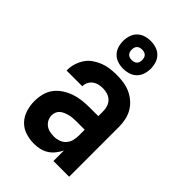

<svg xmlns="http://www.w3.org/2000/svg" viewBox="-229 -859 959 959"><g transform="rotate(45 250.0 -380.0)"><path d="M200 8Q169 8 139.5 -1.5Q110 -11 89.5 -33Q69 -55 60 -84.5Q51 -114 51 -144Q51 -171 57.5 -197Q64 -223 80 -244Q96 -265 118.5 -279.5Q141 -294 165.5 -302.5Q190 -311 216.5 -314Q243 -317 269 -317H330V-351Q330 -368 325 -383.5Q320 -399 308.5 -410.5Q297 -422 281 -427Q265 -432 249 -432Q234 -432 220 -429Q206 -426 194 -417.5Q182 -409 175 -395.5Q168 -382 168 -368V-366H57V-371Q57 -394 64 -416.5Q71 -439 84 -458.5Q97 -478 116.5 -491.5Q136 -505 157.5 -513.5Q179 -522 202.5 -525Q226 -528 249 -528Q274 -528 298.5 -524.5Q323 -521 345.5 -511Q368 -501 387 -484.5Q406 -468 418.5 -446.5Q431 -425 436 -400.5Q441 -376 441 -351V0H330V-74Q321 -56 308 -39.5Q295 -23 277.5 -12Q260 -1 240 3.5Q220 8 200 8ZM246 -88Q263 -88 280 -94Q297 -100 309 -113.5Q321 -127 325.5 -144.5Q330 -162 330 -180V-221H269Q257 -221 245.5 -220Q234 -219 222.5 -216Q211 -213 200 -208.5Q189 -204 180 -196.5Q171 -189 166.5 -178Q162 -167 162 -155Q162 -140 169 -126Q176 -112 188.5 -103Q201 -94 216 -91Q231 -88 246 -88ZM250 -572Q230 -572 211 -578Q192 -584 178 -598Q164 -612 158 -631Q152 -650 152 -670Q152 -690 158 -709Q164 -728 178 -742Q192 -756 211 -762Q230 -768 250 -768Q270 -768 289 -762Q308 -756 322 -742Q336 -728 342 -709Q348 -690 348 -670Q348 -650 342 -631Q336 -612 322 -598Q308 -584 289 -578Q270 -572 250 -572ZM250 -633Q257 -633 264.5 -635Q272 -637 277.5 -642.5Q283 -648 285 -655.5Q287 -663 287 -670Q287 -677 285 -684.5Q283 -692 277.5 -697.5Q272 -703 264.5 -705Q257 -707 250 -707Q243 -707 235.5 -705Q228 -703 222.5 -697.5Q217 -692 215 -684.5Q213 -677 213 -670Q213 -663 215 -655.5Q217 -648 222.5 -642.5Q228 -637 235.5 -635Q243 -633 250 -633Z"/></g></svg>

Font: Iosevka Custom
Style: Bold
Weight: 700
Monospace: yes
Designer: Belleve Invis
Foundry: Belleve Invis
Version: Version 30.3.3; ttfautohint (v1.8.3)